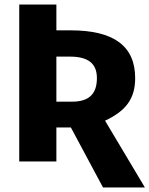

<svg xmlns="http://www.w3.org/2000/svg" viewBox="-20 -713 660 848"><path d="M435 115H620L444 -180C536 -223 577 -277 577 -368C577 -511 481 -579 292 -579H229V-693H65V0H229V-150H293ZM229 -463H288C369 -463 408 -433 408 -368C408 -296 371 -264 298 -264H229Z"/></svg>

Font: Fira Sans
Style: Bold
Weight: 700
Designer: Carrois Corporate & Edenspiekermann AG
Foundry: Carrois Corporate GbR & Edenspiekermann AG
Version: Version 4.203